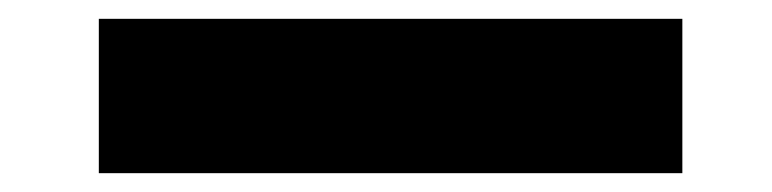

<svg xmlns="http://www.w3.org/2000/svg" viewBox="-20 21 820 204"><path d="M85 41H705V205H85Z"/></svg>

Font: Poppins
Style: Bold
Weight: 700
Designer: Ninad Kale (Devanagari), Jonny Pinhorn (Latin)
Version: Version 5.002